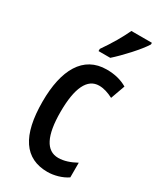

<svg xmlns="http://www.w3.org/2000/svg" viewBox="-197 -832 756 908"><g transform="rotate(30 181.0 -378.0)"><path d="M350 -757V-766H238C217 -721 188 -671 151 -618V-606H215C258 -644 325 -716 350 -757ZM227 10C261 10 304 -1 334 -22V-102C301 -84 269 -73 238 -73C172 -73 139 -138 139 -267C139 -398 172 -466 236 -466C261 -466 286 -458 313 -444L341 -522C310 -540 275 -550 229 -550C101 -550 41 -440 41 -267C41 -81 103 10 227 10Z"/></g></svg>

Font: Noto Sans Devanagari ExtraCondensed Medium
Style: Regular
Weight: 500
Width: 2
Designer: Jelle Bosma - Monotype Design Team
Foundry: Monotype Imaging Inc.
Version: Version 2.004